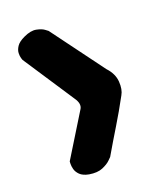

<svg xmlns="http://www.w3.org/2000/svg" viewBox="-123 -724 659 797"><g transform="rotate(-20 206.5 -325.5)"><path d="M133 -6Q107 -11 94.5 -23.5Q82 -36 78.5 -50Q75 -64 75.5 -74Q76 -84 76 -84L193 -274Q204 -294 184 -322L36 -547Q36 -547 33 -556Q30 -565 30.5 -579Q31 -593 41 -608Q51 -623 77 -635Q109 -650 132 -645.5Q155 -641 167 -632Q179 -623 179 -623L350 -392Q379 -361 381.5 -325.5Q384 -290 371 -268Q338 -207 306.5 -155.5Q275 -104 240 -44Q240 -44 228 -32Q216 -20 192.5 -10Q169 0 133 -6Z"/></g></svg>

Font: Sour Gummy Black
Style: Regular
Weight: 900
Designer: Stefie Justprince
Foundry: Eifetstype
Version: Version 1.000